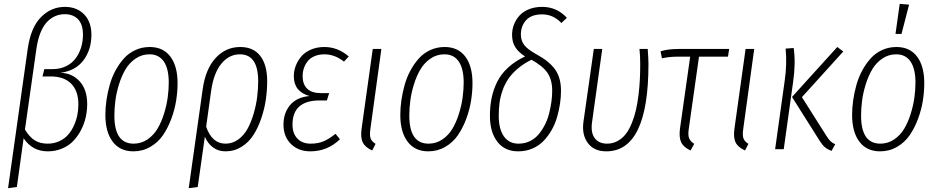

<svg xmlns="http://www.w3.org/2000/svg" viewBox="-20 -777 4880 1000"><path d="M22 203.1 124 -520Q139.6 -633.3 193.4 -687.7Q247.1 -742.2 321.8 -741.2Q382.8 -739.7 419.4 -700.9Q456.1 -662.1 456.1 -596.2Q456.1 -518.1 414.8 -463.1Q373.5 -408.2 294.9 -397.9Q355 -396.5 394.5 -353.8Q434.1 -311 434.1 -234.9Q434.1 -200.7 426.5 -166.5Q418.9 -132.3 402.3 -100.1Q385.7 -67.9 362.3 -43.2Q338.9 -18.6 304.4 -3.7Q270 11.2 229 11.2Q147.9 11.2 103 -57.1L67.9 196.8ZM228 -28.8Q260.7 -28.8 288.1 -41.3Q315.4 -53.7 333.7 -74.2Q352.1 -94.7 364.5 -121.8Q377 -148.9 382.6 -176.8Q388.2 -204.6 388.2 -232.9Q388.2 -303.7 350.6 -341.3Q313 -378.9 244.1 -378.9H201.2L210.9 -417H253.9Q293 -417 324 -432.1Q355 -447.3 373.8 -472.7Q392.6 -498 402.3 -529.5Q412.1 -561 412.1 -596.2Q412.1 -647.9 388.2 -674.8Q364.3 -701.7 320.8 -703.1Q293.9 -703.6 270.8 -694.3Q247.6 -685.1 226.8 -664.6Q206.1 -644 190.9 -606.7Q175.8 -569.3 168.9 -518.1L109.9 -102.1Q133.3 -63.5 160.9 -46.1Q188.5 -28.8 228 -28.8Z M674.8 11.2Q604.5 11.2 566.7 -39.3Q528.8 -89.8 528.8 -178.2Q528.8 -215.8 534.4 -254.9Q540 -293.9 551.3 -334.2Q562.5 -374.5 581.5 -409.7Q600.6 -444.8 625.2 -472.4Q649.9 -500 684.6 -516.1Q719.2 -532.2 759.8 -532.2Q829.6 -532.2 867.2 -482.4Q904.8 -432.6 904.8 -344.2Q904.8 -298.8 897.2 -251.7Q889.6 -204.6 871.8 -157Q854 -109.4 828.4 -72.3Q802.7 -35.2 762.9 -12Q723.1 11.2 674.8 11.2ZM675.8 -28.8Q715.3 -28.8 747.6 -50.5Q779.8 -72.3 800 -106.2Q820.3 -140.1 834 -183.8Q847.7 -227.5 853.3 -268.3Q858.9 -309.1 858.9 -347.2Q858.9 -418.9 833.3 -456.5Q807.6 -494.1 758.8 -494.1Q718.8 -494.1 686.5 -472.2Q654.3 -450.2 634 -416.3Q613.8 -382.3 600.1 -338.6Q586.4 -294.9 581.1 -254.2Q575.7 -213.4 575.7 -174.8Q575.7 -28.8 675.8 -28.8Z M1231.4 -532.2Q1299.8 -532.2 1335.7 -485.6Q1371.6 -439 1371.6 -354Q1371.6 -307.6 1364.7 -259.5Q1357.9 -211.4 1341.3 -162.1Q1324.7 -112.8 1300.5 -74.7Q1276.4 -36.6 1238.5 -12.7Q1200.7 11.2 1154.8 11.2Q1116.7 11.2 1089.4 -9.3Q1062 -29.8 1046.9 -64.9L1009.8 196.8L962.9 203.1L1035.6 -312Q1050.3 -417.5 1103 -474.9Q1155.8 -532.2 1231.4 -532.2ZM1154.8 -28.8Q1191.9 -28.8 1221.9 -51.3Q1252 -73.7 1270.5 -108.4Q1289.1 -143.1 1301.8 -187.5Q1314.5 -231.9 1319.6 -273.4Q1324.7 -314.9 1324.7 -354Q1324.7 -494.1 1229.5 -494.1Q1172.4 -494.1 1132.3 -444.6Q1092.3 -395 1079.6 -303.2L1053.7 -117.2Q1084 -28.8 1154.8 -28.8Z M1596.2 11.2Q1534.2 11.2 1495.4 -27.1Q1456.5 -65.4 1456.5 -127.9Q1456.5 -188.5 1490.7 -229.5Q1524.9 -270.5 1592.3 -276.9Q1510.3 -299.3 1510.3 -379.9Q1510.3 -407.2 1520 -433.3Q1529.8 -459.5 1548.3 -481.9Q1566.9 -504.4 1598.4 -518.3Q1629.9 -532.2 1669.4 -532.2Q1739.3 -532.2 1796.4 -482.9L1771.5 -456.1Q1723.6 -494.1 1669.4 -494.1Q1640.1 -494.1 1617.4 -484.1Q1594.7 -474.1 1581.8 -457.3Q1568.8 -440.4 1562.5 -420.9Q1556.2 -401.4 1556.2 -379.9Q1556.2 -338.4 1579.8 -315.2Q1603.5 -292 1652.3 -292H1694.3L1682.6 -253.9H1645.5Q1503.4 -253.9 1503.4 -127.9Q1503.4 -82 1528.8 -55.4Q1554.2 -28.8 1598.1 -28.8Q1637.2 -28.8 1666.3 -41.5Q1695.3 -54.2 1727.5 -80.1L1750.5 -51.8Q1686 11.2 1596.2 11.2Z M1966.3 -522 1909.2 -106Q1904.3 -73.2 1910.2 -56.6Q1916 -40 1936 -27.8L1918.5 6.8Q1881.8 -9.8 1869.4 -35.4Q1856.9 -61 1863.3 -106.9L1921.4 -522Z M2210.9 11.2Q2140.6 11.2 2102.8 -39.3Q2064.9 -89.8 2064.9 -178.2Q2064.9 -215.8 2070.6 -254.9Q2076.2 -293.9 2087.4 -334.2Q2098.6 -374.5 2117.7 -409.7Q2136.7 -444.8 2161.4 -472.4Q2186 -500 2220.7 -516.1Q2255.4 -532.2 2295.9 -532.2Q2365.7 -532.2 2403.3 -482.4Q2440.9 -432.6 2440.9 -344.2Q2440.9 -298.8 2433.3 -251.7Q2425.8 -204.6 2408 -157Q2390.1 -109.4 2364.5 -72.3Q2338.9 -35.2 2299.1 -12Q2259.3 11.2 2210.9 11.2ZM2211.9 -28.8Q2251.5 -28.8 2283.7 -50.5Q2315.9 -72.3 2336.2 -106.2Q2356.4 -140.1 2370.1 -183.8Q2383.8 -227.5 2389.4 -268.3Q2395 -309.1 2395 -347.2Q2395 -418.9 2369.4 -456.5Q2343.8 -494.1 2294.9 -494.1Q2254.9 -494.1 2222.7 -472.2Q2190.4 -450.2 2170.2 -416.3Q2149.9 -382.3 2136.2 -338.6Q2122.6 -294.9 2117.2 -254.2Q2111.8 -213.4 2111.8 -174.8Q2111.8 -28.8 2211.9 -28.8Z M2803.7 -741.2Q2879.9 -741.2 2932.6 -684.1L2903.8 -657.2Q2861.8 -702.1 2803.7 -702.1Q2747.6 -702.1 2720.2 -671.9Q2692.9 -641.6 2692.9 -597.2Q2692.9 -564.9 2710.7 -542Q2728.5 -519 2775.9 -493.2Q2841.8 -457 2871.8 -414.3Q2901.9 -371.6 2901.9 -304.2Q2901.9 -271 2896.7 -236.6Q2891.6 -202.1 2881.1 -166Q2870.6 -129.9 2852.5 -98.6Q2834.5 -67.4 2810.5 -42.5Q2786.6 -17.6 2752.7 -3.2Q2718.8 11.2 2678.7 11.2Q2608.9 11.2 2570.3 -38.8Q2531.7 -88.9 2531.7 -173.8Q2531.7 -223.6 2540.5 -266.6Q2549.3 -309.6 2569.3 -350.3Q2589.4 -391.1 2626.2 -425Q2663.1 -459 2714.8 -482.9Q2679.7 -505.4 2663.3 -532Q2647 -558.6 2647 -595.2Q2647 -623.5 2657 -649.4Q2667 -675.3 2685.8 -696Q2704.6 -716.8 2735.1 -729Q2765.6 -741.2 2803.7 -741.2ZM2748 -465.8Q2706.5 -445.3 2675.8 -418.9Q2645 -392.6 2626.5 -364.7Q2607.9 -336.9 2596.7 -303.7Q2585.4 -270.5 2581.5 -240Q2577.6 -209.5 2577.6 -173.8Q2577.6 -105.5 2604.2 -67.1Q2630.9 -28.8 2680.7 -28.8Q2712.9 -28.8 2740 -42Q2767.1 -55.2 2785.6 -77.6Q2804.2 -100.1 2818.4 -127.9Q2832.5 -155.8 2840.3 -187.3Q2848.1 -218.8 2852.1 -247.8Q2856 -276.9 2856 -304.2Q2856 -361.8 2831.3 -397.7Q2806.6 -433.6 2748 -465.8Z M3353.5 -522Q3357.4 -468.3 3357.4 -443.8Q3357.4 11.2 3137.7 11.2Q3073.7 11.2 3041.7 -32Q3009.8 -75.2 3018.6 -141.1L3072.8 -522H3116.7L3063.5 -140.1Q3056.2 -87.4 3076.7 -58.6Q3097.2 -29.8 3139.6 -28.8Q3170.4 -28.3 3196 -42.2Q3221.7 -56.2 3239.5 -79.3Q3257.3 -102.5 3271 -136.5Q3284.7 -170.4 3292.7 -206.3Q3300.8 -242.2 3305.9 -284.9Q3311 -327.6 3312.7 -365.5Q3314.5 -403.3 3314.5 -443.8Q3314.5 -487.3 3310.5 -522Z M3620.6 -481.9 3567.4 -106Q3562.5 -73.2 3569.1 -56.9Q3575.7 -40.5 3595.7 -27.8L3576.7 6.8Q3540.5 -9.8 3528.1 -35.4Q3515.6 -61 3521.5 -106.9L3574.7 -481.9H3508.8Q3464.8 -481.9 3427.7 -473.1L3420.4 -509.8Q3459 -522 3513.7 -522H3777.8L3771.5 -481.9Z M3908.2 -522 3851.1 -106Q3846.2 -73.2 3852.1 -56.6Q3857.9 -40 3877.9 -27.8L3860.4 6.8Q3823.7 -9.8 3811.3 -35.4Q3798.8 -61 3805.2 -106.9L3863.3 -522Z M4311 8.8Q4289.1 0.5 4275.9 -10.7Q4262.7 -22 4249 -43.9L4105 -272L4340.8 -532.2L4372.1 -508.8L4156.7 -271L4285.2 -67.9Q4297.4 -49.3 4306.2 -40.8Q4314.9 -32.2 4330.1 -25.9ZM4017.1 0 4066.9 -356Q4079.6 -443.4 4071.8 -523.9L4113.8 -526.9Q4125 -447.8 4110.8 -350.1L4062 0Z M4666 -756.8 4714.8 -752.9 4675.3 -600.1H4644ZM4564 11.2Q4493.7 11.2 4455.8 -39.3Q4418 -89.8 4418 -178.2Q4418 -215.8 4423.6 -254.9Q4429.2 -293.9 4440.4 -334.2Q4451.7 -374.5 4470.7 -409.7Q4489.7 -444.8 4514.4 -472.4Q4539.1 -500 4573.7 -516.1Q4608.4 -532.2 4648.9 -532.2Q4718.8 -532.2 4756.3 -482.4Q4793.9 -432.6 4793.9 -344.2Q4793.9 -298.8 4786.4 -251.7Q4778.8 -204.6 4761 -157Q4743.2 -109.4 4717.5 -72.3Q4691.9 -35.2 4652.1 -12Q4612.3 11.2 4564 11.2ZM4564.9 -28.8Q4604.5 -28.8 4636.7 -50.5Q4668.9 -72.3 4689.2 -106.2Q4709.5 -140.1 4723.1 -183.8Q4736.8 -227.5 4742.4 -268.3Q4748 -309.1 4748 -347.2Q4748 -418.9 4722.4 -456.5Q4696.8 -494.1 4647.9 -494.1Q4607.9 -494.1 4575.7 -472.2Q4543.5 -450.2 4523.2 -416.3Q4502.9 -382.3 4489.3 -338.6Q4475.6 -294.9 4470.2 -254.2Q4464.8 -213.4 4464.8 -174.8Q4464.8 -28.8 4564.9 -28.8Z"/></svg>

Font: Fira Sans Compressed ExtraLight
Style: Italic
Weight: 250
Width: 3
Italic angle: -8°
Designer: Carrois Corporate & Edenspiekermann AG
Foundry: Carrois Corporate GbR & Edenspiekermann AG
Version: Version 4.203;PS 004.203;hotconv 1.0.88;makeotf.lib2.5.64775